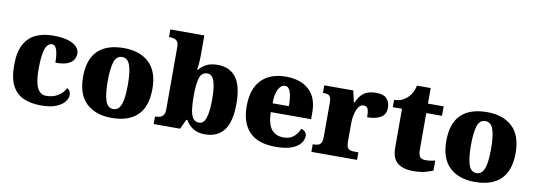

<svg xmlns="http://www.w3.org/2000/svg" viewBox="-59 -1134 4229 1519"><g transform="rotate(10 2055.5 -375.0)"><path d="M304 10Q225 10 166 -15Q107 -40 74 -100.5Q41 -161 41 -267Q41 -376 76 -437.5Q111 -499 170 -525Q229 -551 302 -551Q384 -551 431 -535Q478 -519 498 -494.5Q518 -470 518 -444Q518 -424 507 -400Q496 -376 462 -359.5Q428 -343 359 -343Q359 -380 354.5 -411.5Q350 -443 339 -462.5Q328 -482 309 -482Q287 -482 271 -463Q255 -444 246 -397.5Q237 -351 237 -268Q237 -203 247 -159.5Q257 -116 278 -94Q299 -72 332 -72Q388 -72 428.5 -98Q469 -124 486 -161Q502 -153 508.5 -138.5Q515 -124 515 -110Q515 -84 493.5 -56Q472 -28 426 -9Q380 10 304 10Z M871 10Q742 10 668 -60Q594 -130 594 -271Q594 -412 665 -481.5Q736 -551 874 -551Q1003 -551 1077 -481.5Q1151 -412 1151 -271Q1151 -130 1080 -60Q1009 10 871 10ZM873 -61Q903 -61 921 -85Q939 -109 946.5 -156Q954 -203 954 -271Q954 -375 935.5 -427Q917 -479 872 -479Q827 -479 809.5 -427Q792 -375 792 -271Q792 -168 810 -114.5Q828 -61 873 -61Z M1621 10Q1563 10 1525.5 -14.5Q1488 -39 1466 -78H1458L1421 0H1209V-61H1215Q1232 -61 1248.5 -66Q1265 -71 1276 -86Q1287 -101 1287 -130V-633Q1287 -661 1277.5 -675Q1268 -689 1251 -694Q1234 -699 1213 -699H1209V-760H1482V-599Q1482 -581 1481 -560Q1480 -539 1478 -519.5Q1476 -500 1473 -484H1480Q1500 -511 1536 -530Q1572 -549 1628 -549Q1724 -549 1775 -482.5Q1826 -416 1826 -271Q1826 -125 1773.5 -57.5Q1721 10 1621 10ZM1560 -73Q1598 -73 1614.5 -124.5Q1631 -176 1631 -272Q1631 -370 1614 -419Q1597 -468 1559 -468Q1513 -468 1497.5 -419.5Q1482 -371 1482 -271Q1482 -208 1488.5 -163.5Q1495 -119 1512 -96Q1529 -73 1560 -73Z M2188 10Q2046 10 1977.5 -62.5Q1909 -135 1909 -266Q1909 -407 1979 -479Q2049 -551 2176 -551Q2294 -551 2361.5 -489.5Q2429 -428 2429 -309V-254H2105Q2107 -160 2140.5 -117Q2174 -74 2238 -74Q2289 -74 2319.5 -100Q2350 -126 2366 -166Q2385 -161 2397.5 -148Q2410 -135 2410 -115Q2410 -85 2388 -56Q2366 -27 2317.5 -8.5Q2269 10 2188 10ZM2238 -325Q2238 -399 2224.5 -438.5Q2211 -478 2181 -478Q2149 -478 2128 -439Q2107 -400 2107 -325Z M2476 0V-61H2481Q2504 -61 2519.5 -66Q2535 -71 2543.5 -86.5Q2552 -102 2552 -133V-407Q2552 -437 2545.5 -451.5Q2539 -466 2525 -470.5Q2511 -475 2489 -475H2485V-536H2718L2739 -443H2744Q2761 -482 2783 -505.5Q2805 -529 2834 -539Q2863 -549 2902 -549Q2961 -549 2986.5 -520.5Q3012 -492 3012 -450Q3012 -394 2971 -370Q2930 -346 2863 -346Q2863 -387 2855.5 -410Q2848 -433 2820 -433Q2802 -433 2788.5 -420Q2775 -407 2766 -384.5Q2757 -362 2752 -334.5Q2747 -307 2747 -278V-128Q2747 -99 2754.5 -84.5Q2762 -70 2776 -65.5Q2790 -61 2808 -61H2843V0Z M3291 10Q3214 10 3168.5 -26Q3123 -62 3123 -150V-460H3049V-519Q3092 -519 3120 -535.5Q3148 -552 3162 -568Q3176 -582 3188.5 -606Q3201 -630 3208 -661H3318V-536H3444V-460H3318V-170Q3318 -130 3329.5 -111Q3341 -92 3377 -92Q3397 -92 3417 -95Q3437 -98 3453 -102V-22Q3435 -13 3394 -1.5Q3353 10 3291 10Z M3789 10Q3660 10 3586 -60Q3512 -130 3512 -271Q3512 -412 3583 -481.5Q3654 -551 3792 -551Q3921 -551 3995 -481.5Q4069 -412 4069 -271Q4069 -130 3998 -60Q3927 10 3789 10ZM3791 -61Q3821 -61 3839 -85Q3857 -109 3864.5 -156Q3872 -203 3872 -271Q3872 -375 3853.5 -427Q3835 -479 3790 -479Q3745 -479 3727.5 -427Q3710 -375 3710 -271Q3710 -168 3728 -114.5Q3746 -61 3791 -61Z"/></g></svg>

Font: Noto Serif Kannada Black
Style: Regular
Weight: 900
Version: Version 2.003